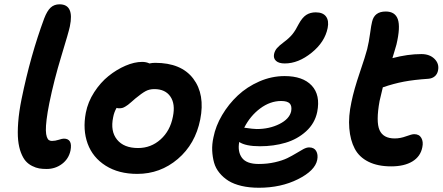

<svg xmlns="http://www.w3.org/2000/svg" viewBox="-20 -822 2072 899"><path d="M198.2 -30.8Q179.2 -30.8 163.6 -33.4Q147.9 -36.1 130.4 -44.9Q112.8 -53.7 100.3 -67.9Q87.9 -82 78.1 -107.2Q68.4 -132.3 64.9 -166Q61.5 -199.7 65.2 -249Q68.8 -298.3 81.1 -358.9Q122.6 -562 187 -735.8Q200.7 -771.5 217.3 -786.6Q233.9 -801.8 258.8 -801.8Q328.6 -801.8 307.1 -698.2Q301.8 -672.4 267.3 -559.6Q232.9 -446.8 210.9 -338.9Q202.1 -294.9 198.2 -262.7Q194.3 -230.5 194.8 -211.4Q195.3 -192.4 199.2 -181.2Q203.1 -169.9 209 -166Q214.8 -162.1 223.1 -162.1Q238.3 -162.1 254.9 -167.5Q271.5 -172.9 278.8 -172.9Q320.8 -172.9 310.1 -117.2Q301.8 -78.1 270.3 -54.4Q238.8 -30.8 198.2 -30.8Z M622.6 -7.8Q535.6 -7.8 474.9 -46.1Q414.1 -84.5 390.4 -149.4Q366.7 -214.4 381.8 -293.9Q391.6 -344.7 421.1 -390.4Q450.7 -436 488.5 -466.3Q526.4 -496.6 567.9 -514.4Q609.4 -532.2 645.5 -532.2Q665 -532.2 679.7 -524.9Q692.9 -527.8 706.5 -527.8Q828.6 -527.8 884.8 -453.9Q940.9 -379.9 917.5 -262.2Q894.5 -147.5 812.5 -77.6Q730.5 -7.8 622.6 -7.8ZM509.8 -272.9Q496.1 -207.5 528.1 -168.2Q560.1 -128.9 626.5 -128.9Q687 -128.9 731.9 -169.2Q776.9 -209.5 789.6 -275.9Q801.8 -335 777.8 -369.9Q753.9 -404.8 702.6 -404.8Q679.2 -404.8 661.4 -395Q643.6 -385.3 613.8 -360.8Q608.4 -356 595.7 -345Q583 -334 579.3 -331.3Q575.7 -328.6 567.1 -323.2Q558.6 -317.9 552 -316.4Q545.4 -314.9 536.6 -314.9Q531.7 -314.9 525.9 -316.9Q514.2 -296.9 509.8 -272.9Z M1313.5 -524.9Q1285.6 -524.9 1272.5 -536.9Q1259.3 -548.8 1263.2 -568.8Q1266.6 -584.5 1276.6 -596.2Q1286.6 -607.9 1308.1 -624Q1334.5 -643.6 1349.1 -661.6Q1363.8 -679.7 1378.4 -709Q1395 -739.7 1413.8 -752Q1432.6 -764.2 1458.5 -764.2Q1492.2 -764.2 1506.6 -744.6Q1521 -725.1 1514.2 -690.9Q1501 -625 1439 -575Q1377 -524.9 1313.5 -524.9ZM1192.4 57.1Q1147.5 57.1 1111.1 48.6Q1074.7 40 1050 24.7Q1025.4 9.3 1007.6 -12.5Q989.7 -34.2 982.4 -60.3Q975.1 -86.4 973.6 -116.5Q972.2 -146.5 979.5 -179.2Q989.7 -231.9 1020 -283.2Q1050.3 -334.5 1093.5 -375Q1136.7 -415.5 1194.3 -440.7Q1252 -465.8 1312.5 -465.8Q1397.9 -465.8 1439.5 -421.4Q1481 -377 1465.3 -297.9Q1454.1 -244.1 1413.1 -207Q1372.1 -169.9 1316.9 -153.6Q1261.7 -137.2 1197.3 -137.2Q1129.9 -137.2 1100.1 -157.2Q1091.8 -111.8 1113 -83Q1134.3 -54.2 1191.4 -54.2Q1231.9 -54.2 1267.1 -62.3Q1302.2 -70.3 1325.2 -81.5Q1348.1 -92.8 1366.7 -104.2Q1385.3 -115.7 1400.4 -123.8Q1415.5 -131.8 1427.2 -131.8Q1450.7 -131.8 1460.4 -115Q1470.2 -98.1 1465.3 -73.2Q1455.1 -22.9 1375.2 17.1Q1295.4 57.1 1192.4 57.1ZM1296.4 -349.1Q1245.1 -349.1 1198.2 -314.2Q1151.4 -279.3 1123.5 -224.1Q1166.5 -217.8 1182.1 -217.8Q1241.2 -217.8 1288.1 -241.2Q1335 -264.6 1343.3 -300.8Q1347.7 -325.7 1336.7 -337.4Q1325.7 -349.1 1296.4 -349.1Z M1811.5 -43Q1748.5 -43 1705.1 -64.7Q1661.6 -86.4 1640.9 -126Q1620.1 -165.5 1615.5 -221.2Q1610.8 -276.9 1625.5 -344.2Q1637.2 -401.9 1664.3 -481.4Q1691.4 -561 1699.2 -591.8Q1707.5 -625.5 1712.9 -665.8Q1718.3 -706.1 1722.2 -720.2Q1732.9 -768.1 1786.1 -768.1Q1830.1 -768.1 1842.8 -731.7Q1855.5 -695.3 1836.4 -613.8Q1833 -601.1 1826.4 -579.6Q1819.8 -558.1 1817.4 -549.8Q1889.2 -568.8 1953.1 -568.8Q1991.7 -568.8 2014.4 -546.4Q2037.1 -523.9 2031.2 -493.2Q2028.3 -476.1 2016.4 -465.3Q2004.4 -454.6 1985.4 -453.1Q1918.9 -448.7 1871.3 -439.7Q1823.7 -430.7 1772.5 -413.1Q1760.3 -364.3 1757.3 -349.1Q1739.7 -252 1757.1 -212.9Q1774.4 -173.8 1828.1 -173.8Q1854.5 -173.8 1881.3 -183.8Q1908.2 -193.8 1919.4 -193.8Q1942.9 -193.8 1952.9 -176Q1962.9 -158.2 1957.5 -132.8Q1949.2 -89.4 1911.1 -66.2Q1873 -43 1811.5 -43Z"/></svg>

Font: Shantell Sans Bouncy
Style: Italic
Weight: 600
Italic angle: -11.31°
Designer: Stephen Nixon, Anya Danilova, Shantell Martin
Foundry: Arrow Type
Version: Version 1.006;[9816181b4]